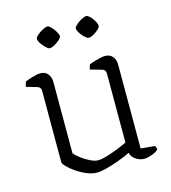

<svg xmlns="http://www.w3.org/2000/svg" viewBox="-106 -784 782 876"><g transform="rotate(-15 285.5 -346.5)"><path d="M246 5Q223 5 197.5 -5.5Q172 -16 149.5 -31.5Q127 -47 113 -61.5Q99 -76 99 -84V-420Q99 -429 95 -434.5Q91 -440 81 -443L32 -457Q33 -465 35.5 -471.5Q38 -478 39 -481Q53 -487 76 -493.5Q99 -500 110 -500Q134 -500 146.5 -484.5Q159 -469 159 -446V-109Q169 -97 187.5 -83Q206 -69 227.5 -58.5Q249 -48 265 -48Q280 -48 305.5 -55.5Q331 -63 358.5 -74Q386 -85 405 -94V-420Q405 -429 400.5 -435Q396 -441 387 -443L334 -458Q336 -466 338 -472Q340 -478 341 -481Q351 -485 366 -489.5Q381 -494 395 -497Q409 -500 416 -500Q439 -500 452 -485Q465 -470 465 -446V-50L531 -44Q534 -40 535.5 -35.5Q537 -31 537 -26Q531 -19 518.5 -13Q506 -7 492.5 -3.5Q479 0 471 0Q448 0 429 -13.5Q410 -27 407 -45Q385 -34 354 -22.5Q323 -11 293.5 -3Q264 5 246 5ZM367 -599Q362 -599 354 -605.5Q346 -612 338.5 -621Q331 -630 326 -639.5Q321 -649 321 -655Q321 -661 328 -668Q335 -675 345 -682Q355 -689 365 -693.5Q375 -698 381 -698Q387 -698 394.5 -691.5Q402 -685 409 -675.5Q416 -666 420.5 -656.5Q425 -647 425 -641Q425 -634 414.5 -624Q404 -614 390.5 -606.5Q377 -599 367 -599ZM183 -599Q178 -599 170.5 -605.5Q163 -612 155 -621Q147 -630 142 -639.5Q137 -649 137 -655Q137 -661 144 -668Q151 -675 161 -682Q171 -689 181.5 -693.5Q192 -698 198 -698Q203 -698 210.5 -691.5Q218 -685 225 -675.5Q232 -666 237 -656.5Q242 -647 242 -641Q242 -634 231 -624Q220 -614 206.5 -606.5Q193 -599 183 -599Z"/></g></svg>

Font: Texturina Medium 12pt Thin
Style: Regular
Weight: 250
Version: Version 1.002